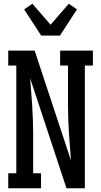

<svg xmlns="http://www.w3.org/2000/svg" viewBox="-20 -1005 540 1025"><path d="M24 0V-80H67V-655H24V-735H165L359 -148Q357 -184 353.5 -221Q350 -258 348 -294.5Q346 -331 344.5 -367.5Q343 -404 343 -441V-655H301V-735H476V-655H433V0H335L141 -587Q143 -551 146.5 -514Q150 -477 152 -440.5Q154 -404 155.5 -367.5Q157 -331 157 -294V-80H199V0ZM200 -815 109 -955 153 -985 250 -873 347 -985 391 -955 300 -815Z"/></svg>

Font: Iosevka Curly Slab Medium
Style: Regular
Weight: 500
Monospace: yes
Designer: Belleve Invis
Foundry: Belleve Invis
Version: Version 22.1.2; ttfautohint (v1.8.4)